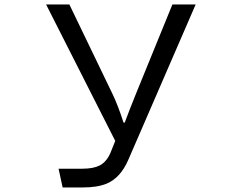

<svg xmlns="http://www.w3.org/2000/svg" viewBox="-20 -805 1040 850"><path d="M184.1 -785.2H287.1L479 -387.2Q502 -339.4 526.9 -262.2H532.2Q553.7 -320.3 582 -390.1L743.2 -785.2H846.2L547.9 -97.2Q513.7 -18.1 452.6 7.8Q411.6 24.9 346.2 24.9H257.3L239.3 -58.1H344.2Q393.1 -58.1 420.9 -72.3Q453.1 -88.9 470.2 -131.3L490.2 -181.2Z"/></svg>

Font: BIZ UDPGothic
Style: Regular
Weight: 400
Designer: TypeBank Co., Ltd.
Foundry: Morisawa Inc.
Version: Version 1.051